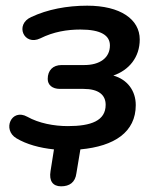

<svg xmlns="http://www.w3.org/2000/svg" viewBox="-20 -518 555 676"><path d="M195 138C225 138 245 124 249 92L263 8C383 -3 458 -53 458 -148C458 -198 429 -238 379 -252C434 -271 472 -316 472 -379C472 -450 404 -498 287 -498C216 -498 147 -485 90 -458C31 -432 64 -355 122 -383C168 -406 216 -414 263 -414C336 -414 367 -393 367 -358C367 -314 331 -289 277 -289H197C166 -289 148 -270 148 -240C148 -219 164 -205 191 -205H274C327 -205 352 -184 352 -149C352 -93 301 -74 219 -74C170 -74 117 -84 76 -107C20 -138 -13 -61 38 -31C73 -10 120 3 170 8L158 84C152 119 166 138 195 138Z"/></svg>

Font: SN Pro Semibold
Style: Italic
Weight: 600
Italic angle: -9°
Designer: Tobias Whetton
Foundry: Supernotes
Version: Version 1.001;Glyphs 3.2 (3249)